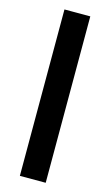

<svg xmlns="http://www.w3.org/2000/svg" viewBox="-119 -804 485 847"><g transform="rotate(15 124.0 -380.0)"><path d="M183 0H65V-760H183Z"/></g></svg>

Font: Noto Sans Hebrew Condensed SemiBold
Style: Regular
Weight: 600
Width: 3
Designer: Ben Nathan
Foundry: Google LLC
Version: Version 3.001; ttfautohint (v1.8.4.7-5d5b)